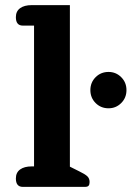

<svg xmlns="http://www.w3.org/2000/svg" viewBox="-20 -730 518 750"><path d="M42 -33Q42 -56 58.5 -68Q75 -80 104 -80H113V-630H69Q42 -630 42 -663Q42 -686 58.5 -698Q75 -710 104 -710H253V-79L289 -61Q312 -50 321 -41.5Q330 -33 330 -19Q330 -9 326 -4.5Q322 0 312 0H69Q42 0 42 -33ZM333 -378Q333 -408 353.5 -428.5Q374 -449 404 -449Q433 -449 453.5 -428.5Q474 -408 474 -378Q474 -348 453.5 -327.5Q433 -307 404 -307Q374 -307 353.5 -327.5Q333 -348 333 -378Z"/></svg>

Font: Maitree
Style: Bold
Weight: 700
Designer: CadsonDemak Team
Foundry: CadsonDemak
Version: Version 1.002